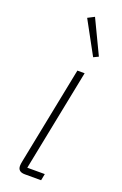

<svg xmlns="http://www.w3.org/2000/svg" viewBox="-148 -801 538 845"><g transform="rotate(20 121.0 -378.5)"><path d="M89 0Q56 0 56 -28Q56 -36 59 -51L150 -508H184L89 -31H171L165 0ZM111 -741 142 -757 218 -598 195 -587Z"/></g></svg>

Font: IBM Plex Sans ExtLt
Style: Italic
Weight: 200
Italic angle: -11°
Designer: Mike Abbink, Paul van der Laan, Pieter van Rosmalen
Foundry: Bold Monday
Version: Version 3.005